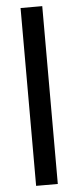

<svg xmlns="http://www.w3.org/2000/svg" viewBox="-57 -751 360 882"><g transform="rotate(-5 123.0 -310.0)"><path d="M73 100V-720H173V100Z"/></g></svg>

Font: DM Sans Medium
Style: Regular
Weight: 500
Designer: Colophon Foundry, Jonny Pinhorn
Foundry: Colophon Foundry
Version: Version 4.004; ttfautohint (v1.8.4.7-5d5b)